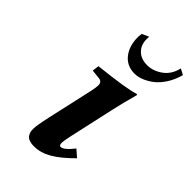

<svg xmlns="http://www.w3.org/2000/svg" viewBox="-206 -721 799 799"><g transform="rotate(45 194.0 -321.0)"><path d="M281.2 -325.2 236.8 -125Q230 -94.2 230 -83Q230 -66.9 238.8 -66.9Q257.3 -66.9 290 -108.9L320.8 -82Q273.4 -34.2 235.4 -12.2Q197.3 9.8 159.2 9.8Q141.1 9.8 129.4 5.1Q117.7 0.5 112.8 -8.1Q107.9 -16.6 106.4 -23.4Q105 -30.3 105 -39.1Q105 -59.6 118.2 -119.1L163.1 -319.8Q168.9 -346.2 168.9 -359.4Q168.9 -378.9 150.9 -381.8L108.9 -386.2L112.8 -416Q266.6 -432.6 305.2 -446.8Q311 -446.8 311 -443.8Q292.5 -377 281.2 -325.2ZM175.3 -651.9Q174.8 -648.9 174.8 -637.2Q174.8 -603.5 195.8 -582.8Q216.8 -562 252.9 -562Q288.1 -562 320.1 -585.2Q352.1 -608.4 361.8 -651.9L387.7 -638.2Q377.9 -602.1 359.6 -574.2Q341.3 -546.4 320.6 -531Q299.8 -515.6 279.5 -507.8Q259.3 -500 241.2 -500Q195.3 -500 169.2 -533Q143.1 -565.9 143.1 -618.2Q143.1 -624.5 145 -638.2Z"/></g></svg>

Font: Linux Libertine G
Style: Bold Italic
Weight: 700
Italic angle: -11.5°
Designer: Philipp H. Poll
Foundry: Philipp H. Poll
Version: Version 4.1.0